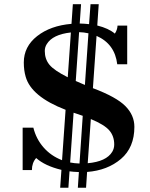

<svg xmlns="http://www.w3.org/2000/svg" viewBox="-20 -799 707 902"><path d="M149.9 -56.6Q129.9 -34.2 129.9 0H86.4V-199.2H136.7Q149.9 -146 184.8 -106.2Q219.7 -66.4 271.5 -46.4L288.1 -283.2Q127 -345.2 100.6 -438.5Q91.8 -468.3 91.8 -505.4Q91.8 -580.1 154.5 -629.4Q217.3 -678.7 315.9 -687L322.3 -779.3H360.8L354.5 -688.5L377 -687.5Q388.2 -687 398.4 -685.5L405.3 -779.3H443.8L437 -679.2Q490.2 -666 519.5 -641.1Q531.2 -658.2 532.2 -678.7H577.6V-497.1H530.8Q519.5 -592.8 433.6 -630.4L416.5 -384.8Q526.9 -343.3 569.1 -300.5Q611.3 -257.8 611.3 -203.1Q611.3 -106 548.1 -52.2Q484.9 1.5 389.2 8.8L384.3 83H345.7L350.6 9.3Q322.8 8.3 306.6 5.9L301.3 83H262.7L268.6 -1Q191.4 -19.5 149.9 -56.6ZM335.9 -418.5 378.9 -399.9 395.5 -642.6Q373 -647.5 351.6 -647.9ZM313 -646.5Q227.5 -637.2 199.7 -591.8Q190.4 -577.1 190.4 -559.6Q190.4 -521.5 212.2 -494.9Q233.9 -468.3 298.3 -436ZM309.6 -35.6Q329.6 -31.7 353.5 -30.8L368.7 -254.9L331.5 -267.6Q327.6 -268.6 325.7 -269.5ZM392.1 -32.2Q479.5 -40 507.3 -85.9Q516.6 -101.6 516.6 -120.1Q516.6 -159.7 493.4 -186.5Q470.2 -213.4 406.7 -239.7Z"/></svg>

Font: Cantata One
Style: Regular
Weight: 400
Designer: Joana Maria Correia da Silva
Foundry: Joana Maria Correia da Silva
Version: Version 1.002